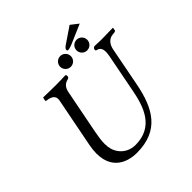

<svg xmlns="http://www.w3.org/2000/svg" viewBox="-223 -1018 1195 1195"><g transform="rotate(-45 375.0 -420.0)"><path d="M305 10C503 10 572 -117 606 -295L656 -553C662 -581 680 -615 721 -618C737 -619 745 -620 747 -627L750 -645L749 -647C713 -646 674 -645 652 -645C630 -645 615 -646 591 -647C579 -647 574 -638 573 -631C571 -624 575 -620 585 -618C617 -611 616 -571 610 -540L559 -277C537 -165 495 -31 334 -31C288 -31 252 -52 230 -81C189 -134 202 -204 214 -269L270 -555C275 -583 286 -609 322 -618C330 -620 335 -622 337 -632C338 -638 337 -647 329 -647C305 -646 288 -645 249 -645C212 -645 172 -646 137 -647L135 -645L131 -627C130 -622 133 -618 138 -618C170 -615 202 -602 195 -563L131 -236C91 -32 220 10 305 10ZM457 -745C463 -745 476 -749 492 -755L622 -811L572 -850L463 -776C453 -768 447 -762 447 -754C447 -747 450 -745 457 -745ZM346 -707C346 -681 367 -660 393 -660C419 -660 440 -681 440 -707C440 -733 419 -754 393 -754C367 -754 346 -733 346 -707ZM490 -707C490 -681 511 -660 537 -660C563 -660 584 -681 584 -707C584 -733 563 -754 537 -754C511 -754 490 -733 490 -707Z"/></g></svg>

Font: Libertinus Serif
Style: Italic
Weight: 400
Italic angle: -12°
Designer: Philipp H. Poll, Khaled Hosny
Foundry: Caleb Maclennan
Version: Version 7.050;RELEASE